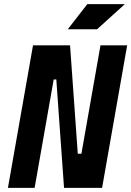

<svg xmlns="http://www.w3.org/2000/svg" viewBox="-20 -914 639 934"><path d="M291.5 0 253.9 -527.3H241.2L148.4 0H18.6L140.6 -693.4H320.8L358.4 -166H376L468.8 -693.4H598.6L476.6 0ZM309.6 -771.5 404.8 -894H587.4L452.1 -771.5Z"/></svg>

Font: CaskaydiaCove NFP
Style: Bold Italic
Weight: 700
Italic angle: -10°
Designer: Aaron Bell
Foundry: Saja Typeworks
Version: Version 2111.001; VTT 6.35;Nerd Fonts 3.1.1